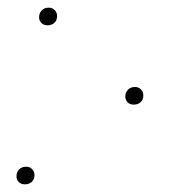

<svg xmlns="http://www.w3.org/2000/svg" viewBox="-20 -473 457 501"><path d="M307 -221Q307 -232 314 -239Q321 -246 332 -246Q342 -246 348 -239.5Q354 -233 354 -224Q354 -213 347 -206.5Q340 -200 329 -200Q319 -200 313 -206Q307 -212 307 -221ZM82 -428Q82 -439 89 -446Q96 -453 107 -453Q117 -453 123 -446.5Q129 -440 129 -431Q129 -420 122 -413.5Q115 -407 104 -407Q94 -407 88 -413Q82 -419 82 -428ZM23 -13Q23 -24 30 -31Q37 -38 48 -38Q58 -38 64 -31.5Q70 -25 70 -16Q70 -5 63 1.5Q56 8 45 8Q35 8 29 2Q23 -4 23 -13Z"/></svg>

Font: FiraGO Thin
Style: Italic
Weight: 100
Italic angle: -8°
Designer: bBox Type GmbH
Foundry: bBox Type GmbH
Version: Version 1.001